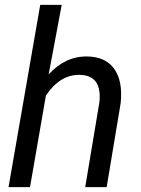

<svg xmlns="http://www.w3.org/2000/svg" viewBox="-20 -770 579 790"><path d="M180.2 -463.9Q249.5 -539.6 339.8 -537.6Q414.1 -536.6 450 -486.6Q485.8 -436.5 476.6 -346.2L418.9 0H330.6L388.7 -347.7Q391.6 -371.6 389.2 -392.1Q380.9 -460.4 308.6 -461.9Q227.5 -463.9 168.9 -377L103.5 0H15.1L145.5 -750H233.9Z"/></svg>

Font: RobotoDraft
Style: Italic
Weight: 400
Italic angle: -12°
Version: Version 2.001101; 2014